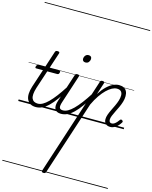

<svg xmlns="http://www.w3.org/2000/svg" viewBox="-269 -1449 1905 2403"><g transform="rotate(15 683.5 -247.5)"><path d="M231 17Q188 17 159.5 0Q131 -17 116.5 -48Q102 -79 103.5 -122Q105 -165 122 -218L199 -452H113Q102 -452 99.5 -458.5Q97 -465 101 -477Q105 -489 111 -494.5Q117 -500 127 -500H215L283 -709Q287 -721 293.5 -725.5Q300 -730 314 -730Q331 -730 337 -724Q343 -718 339 -706L271 -500H398Q409 -500 411.5 -494Q414 -488 410 -476Q407 -463 400.5 -457.5Q394 -452 384 -452H255L178 -219Q162 -169 159.5 -133Q157 -97 167 -74.5Q177 -52 197 -41.5Q217 -31 244 -31Q254 -31 258 -23.5Q262 -16 261 -7Q260 2 252.5 9.5Q245 17 231 17ZM0 763H388V773H0ZM0 -20H388V0H0ZM0 -505H388V-500H0ZM0 -1283H388V-1273H0Z M230 17Q219 17 214.5 9.5Q210 2 211.5 -7Q213 -16 221.5 -23.5Q230 -31 245 -31Q275 -31 307.5 -49Q340 -67 377.5 -104Q415 -141 457.5 -197Q500 -253 549 -330Q556 -341 565 -339.5Q574 -338 579 -330Q584 -322 578 -312Q525 -225 479.5 -162Q434 -99 393 -59.5Q352 -20 312 -1.5Q272 17 230 17ZM387 763V773ZM387 -20V0ZM387 -505V-500ZM387 -1283V-1273Z M556 17Q526 17 506 7Q486 -3 476.5 -22.5Q467 -42 468 -69.5Q469 -97 481 -132L599 -494Q603 -506 609 -510.5Q615 -515 629 -515Q645 -515 651 -509Q657 -503 653 -491L535 -129Q518 -78 525 -54.5Q532 -31 570 -31Q581 -31 585 -23.5Q589 -16 587.5 -7Q586 2 578 9.5Q570 17 556 17ZM687 -683Q670 -683 658.5 -692Q647 -701 647 -719Q647 -743 662 -762.5Q677 -782 704 -782Q722 -782 733 -773Q744 -764 744 -745Q744 -722 729.5 -702.5Q715 -683 687 -683ZM388 763H713V773H388ZM388 -20H713V0H388ZM388 -505H713V-500H388ZM388 -1283H713V-1273H388Z M556 17Q545 17 540.5 9.5Q536 2 537.5 -7Q539 -16 547.5 -23.5Q556 -31 571 -31Q601 -31 633.5 -49Q666 -67 703.5 -104Q741 -141 783.5 -197Q826 -253 875 -330Q882 -341 891 -339.5Q900 -338 905 -330Q910 -322 904 -312Q851 -225 805.5 -162Q760 -99 719 -59.5Q678 -20 638 -1.5Q598 17 556 17ZM713 763V773ZM713 -20V0ZM713 -505V-500ZM713 -1283V-1273Z M537 788Q523 788 517 781.5Q511 775 515 763L924 -494Q928 -506 934 -510.5Q940 -515 953 -515Q970 -515 976.5 -509.5Q983 -504 979 -492L929 -339Q971 -404 1012.5 -443.5Q1054 -483 1094 -501Q1134 -519 1169 -519Q1207 -519 1232 -505.5Q1257 -492 1269.5 -466.5Q1282 -441 1282 -405Q1282 -369 1270.5 -331Q1259 -293 1242 -256.5Q1225 -220 1207.5 -185.5Q1190 -151 1178.5 -122Q1167 -93 1167 -71Q1167 -52 1175.5 -41.5Q1184 -31 1203 -31Q1219 -31 1234.5 -41Q1250 -51 1264.5 -66.5Q1279 -82 1290 -99Q1295 -106 1301.5 -108.5Q1308 -111 1318 -104Q1329 -98 1329.5 -90.5Q1330 -83 1326 -76Q1314 -56 1295 -34.5Q1276 -13 1250.5 1.5Q1225 16 1195 16Q1154 16 1133.5 -6.5Q1113 -29 1113 -63Q1113 -91 1124.5 -123.5Q1136 -156 1153 -190.5Q1170 -225 1187 -261Q1204 -297 1215 -332Q1226 -367 1226 -399Q1226 -432 1208.5 -450.5Q1191 -469 1154 -469Q1125 -469 1091.5 -451.5Q1058 -434 1022 -399Q986 -364 950 -312Q914 -260 881 -190L568 769Q564 779 558 783.5Q552 788 537 788ZM713 763H1367V773H713ZM713 -20H1367V0H713ZM713 -505H1367V-500H713ZM713 -1283H1367V-1273H713Z"/></g></svg>

Font: Playwrite NL Guides
Style: Regular
Weight: 400
Designer: Veronika Burian, José Scaglione
Foundry: TypeTogether
Version: Version 1.003